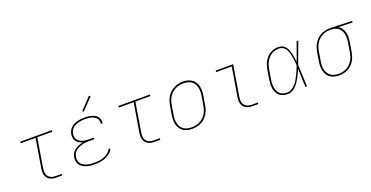

<svg xmlns="http://www.w3.org/2000/svg" viewBox="-30 -1478 4260 2207"><g transform="rotate(-20 2100.0 -374.5)"><path d="M389 0Q369 0 348.5 -3.5Q328 -7 310.5 -16.5Q293 -26 280.5 -41Q268 -56 262 -75Q256 -94 256 -114.5Q256 -135 259 -156L318 -511H135L138 -530H525L522 -511H339L280 -153Q277 -135 277 -117.5Q277 -100 282 -83.5Q287 -67 297.5 -54Q308 -41 322.5 -33Q337 -25 354.5 -22Q372 -19 389 -19H458V0Z M857 8Q832 8 806.5 5.5Q781 3 758 -4Q735 -11 714 -23Q693 -35 678.5 -54Q664 -73 659 -97.5Q654 -122 658 -147Q661 -164 667.5 -180.5Q674 -197 685.5 -211.5Q697 -226 712 -236.5Q727 -247 743 -255Q759 -263 776 -268Q793 -273 810 -277Q788 -283 768.5 -294.5Q749 -306 735.5 -323.5Q722 -341 718 -364.5Q714 -388 718 -411Q722 -433 732.5 -453.5Q743 -474 760 -489Q777 -504 798 -513.5Q819 -523 840.5 -528.5Q862 -534 883.5 -536Q905 -538 926 -538Q948 -538 969 -536Q990 -534 1010 -528.5Q1030 -523 1047.5 -513.5Q1065 -504 1078.5 -489Q1092 -474 1097.5 -454Q1103 -434 1100 -413Q1100 -411 1099.5 -409Q1099 -407 1098 -405H1078Q1078 -407 1078.5 -408.5Q1079 -410 1079 -412Q1082 -430 1076.5 -447.5Q1071 -465 1059.5 -477.5Q1048 -490 1032 -498.5Q1016 -507 999 -511.5Q982 -516 963.5 -517.5Q945 -519 926 -519Q907 -519 888 -517.5Q869 -516 849.5 -511.5Q830 -507 811.5 -498.5Q793 -490 777 -477Q761 -464 751.5 -446Q742 -428 739 -409Q735 -389 738.5 -369.5Q742 -350 753 -335Q764 -320 780 -310Q796 -300 814 -294.5Q832 -289 851.5 -287Q871 -285 891 -285H949L946 -266H888Q867 -266 845.5 -264.5Q824 -263 802.5 -257.5Q781 -252 760.5 -243.5Q740 -235 722 -220.5Q704 -206 693 -186Q682 -166 679 -144Q675 -122 680 -100.5Q685 -79 698 -63Q711 -47 730 -37Q749 -27 769.5 -21Q790 -15 812.5 -13Q835 -11 857 -11Q886 -11 915 -14.5Q944 -18 972.5 -29Q1001 -40 1026 -59.5Q1051 -79 1065 -107L1083 -98Q1068 -68 1041 -46.5Q1014 -25 983 -13Q952 -1 920 3.5Q888 8 857 8ZM941 -604 928 -616 1060 -757 1076 -743Z M1589 0Q1569 0 1548.5 -3.5Q1528 -7 1510.5 -16.5Q1493 -26 1480.5 -41Q1468 -56 1462 -75Q1456 -94 1456 -114.5Q1456 -135 1459 -156L1518 -511H1335L1338 -530H1725L1722 -511H1539L1480 -153Q1477 -135 1477 -117.5Q1477 -100 1482 -83.5Q1487 -67 1497.5 -54Q1508 -41 1522.5 -33Q1537 -25 1554.5 -22Q1572 -19 1589 -19H1658V0Z M2046 8Q2017 8 1989 1.5Q1961 -5 1938.5 -20Q1916 -35 1901 -58.5Q1886 -82 1879.5 -109Q1873 -136 1873.5 -165Q1874 -194 1879 -223L1897 -333Q1902 -361 1911 -387.5Q1920 -414 1935.5 -438.5Q1951 -463 1973 -483Q1995 -503 2021 -515.5Q2047 -528 2074.5 -534.5Q2102 -541 2129 -541Q2158 -541 2186 -533.5Q2214 -526 2236.5 -510.5Q2259 -495 2274 -472Q2289 -449 2295.5 -421.5Q2302 -394 2301.5 -365Q2301 -336 2296 -307L2278 -197Q2273 -169 2264 -142.5Q2255 -116 2239.5 -91.5Q2224 -67 2202 -47Q2180 -27 2154 -14.5Q2128 -2 2100.5 3Q2073 8 2046 8ZM2046 -11Q2071 -11 2096.5 -15.5Q2122 -20 2145.5 -32Q2169 -44 2189 -62.5Q2209 -81 2223 -103.5Q2237 -126 2245 -150.5Q2253 -175 2257 -200L2276 -310Q2280 -336 2280.5 -362.5Q2281 -389 2275.5 -413.5Q2270 -438 2257 -459Q2244 -480 2223.5 -494Q2203 -508 2178 -513.5Q2153 -519 2126 -519Q2101 -519 2076.5 -514Q2052 -509 2028.5 -497Q2005 -485 1985 -466.5Q1965 -448 1951.5 -426Q1938 -404 1930 -379.5Q1922 -355 1918 -330L1900 -220Q1895 -194 1894.5 -168Q1894 -142 1899.5 -117.5Q1905 -93 1917.5 -72Q1930 -51 1950 -37Q1970 -23 1995 -17Q2020 -11 2046 -11Z M2789 0Q2769 0 2748.5 -3.5Q2728 -7 2710.5 -16.5Q2693 -26 2680.5 -41Q2668 -56 2662 -75Q2656 -94 2656 -114.5Q2656 -135 2659 -156L2718 -511H2528V-530H2742L2680 -153Q2677 -135 2677 -117.5Q2677 -100 2682 -83.5Q2687 -67 2697.5 -54Q2708 -41 2722.5 -33Q2737 -25 2754.5 -22Q2772 -19 2789 -19H2858V0Z M3215 8Q3188 8 3161.5 0.5Q3135 -7 3115.5 -23.5Q3096 -40 3084.5 -64Q3073 -88 3068.5 -114Q3064 -140 3065.5 -168Q3067 -196 3071 -223L3089 -333Q3094 -359 3101.5 -384.5Q3109 -410 3122 -433.5Q3135 -457 3154 -477.5Q3173 -498 3196.5 -512Q3220 -526 3246 -532Q3272 -538 3298 -538Q3324 -538 3346.5 -526.5Q3369 -515 3384 -496Q3399 -477 3407.5 -453.5Q3416 -430 3422 -405.5Q3428 -381 3431.5 -356Q3435 -331 3437 -306Q3458 -362 3478 -418Q3498 -474 3518 -530H3539Q3514 -464 3490 -397.5Q3466 -331 3441 -265Q3445 -199 3447.5 -132.5Q3450 -66 3453 0H3432Q3430 -57 3428.5 -113.5Q3427 -170 3425 -226Q3415 -201 3403.5 -176Q3392 -151 3378.5 -126.5Q3365 -102 3349 -78.5Q3333 -55 3313 -35.5Q3293 -16 3267.5 -4Q3242 8 3215 8ZM3215 -11Q3243 -11 3269 -26Q3295 -41 3315 -63Q3335 -85 3350 -110Q3365 -135 3377.5 -161.5Q3390 -188 3401.5 -214.5Q3413 -241 3423 -268Q3422 -288 3420 -307.5Q3418 -327 3415.5 -346.5Q3413 -366 3409.5 -385Q3406 -404 3400.5 -422.5Q3395 -441 3387 -458.5Q3379 -476 3366.5 -489.5Q3354 -503 3336 -511Q3318 -519 3298 -519Q3275 -519 3251 -513.5Q3227 -508 3206 -495Q3185 -482 3168 -462.5Q3151 -443 3139 -421.5Q3127 -400 3120.5 -377Q3114 -354 3110 -330L3092 -220Q3087 -196 3086 -171Q3085 -146 3088.5 -122.5Q3092 -99 3101.5 -77.5Q3111 -56 3127.5 -40.5Q3144 -25 3167.5 -18Q3191 -11 3215 -11Z M3845 8Q3816 8 3788 1.5Q3760 -5 3737.5 -20.5Q3715 -36 3700.5 -59Q3686 -82 3679.5 -109Q3673 -136 3673.5 -165Q3674 -194 3679 -223L3697 -333Q3702 -360 3710.5 -385.5Q3719 -411 3733.5 -435Q3748 -459 3769 -478.5Q3790 -498 3814.5 -511Q3839 -524 3865.5 -531Q3892 -538 3918 -538Q3922 -538 3925.5 -538Q3929 -538 3933 -538Q3937 -538 3941 -538Q3945 -538 3949 -538L4198 -530L4195 -511L4025 -516Q4049 -502 4065 -478Q4081 -454 4088 -425.5Q4095 -397 4094 -367Q4093 -337 4088 -307L4070 -197Q4065 -170 4056.5 -143.5Q4048 -117 4033.5 -93Q4019 -69 3997.5 -48.5Q3976 -28 3951 -15Q3926 -2 3898.5 3Q3871 8 3845 8ZM3845 -11Q3869 -11 3894 -16Q3919 -21 3942 -33Q3965 -45 3984 -63.5Q4003 -82 4016.5 -104.5Q4030 -127 4037.5 -151Q4045 -175 4049 -200L4068 -310Q4072 -334 4073 -358.5Q4074 -383 4070 -406Q4066 -429 4056 -450Q4046 -471 4029.5 -486.5Q4013 -502 3990.5 -509.5Q3968 -517 3944 -519H3930Q3926 -519 3923 -519Q3920 -519 3917 -519Q3893 -519 3869 -512.5Q3845 -506 3822.5 -494Q3800 -482 3781.5 -463.5Q3763 -445 3750 -423Q3737 -401 3729.5 -377.5Q3722 -354 3718 -330L3700 -220Q3695 -194 3694.5 -168Q3694 -142 3699.5 -118Q3705 -94 3717.5 -72.5Q3730 -51 3749.5 -37Q3769 -23 3794 -17Q3819 -11 3845 -11Z"/></g></svg>

Font: Iosevka Curly Slab ThEx
Style: Italic
Weight: 100
Width: 7
Italic angle: -9°
Monospace: yes
Designer: Belleve Invis
Foundry: Belleve Invis
Version: Version 11.1.0; ttfautohint (v1.8.3)